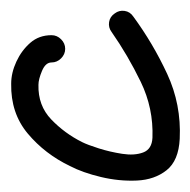

<svg xmlns="http://www.w3.org/2000/svg" viewBox="-28 -302 349 352"><g transform="rotate(-90 147.0 -126.5)"><path d="M258 -207Q258 -197 250.5 -189.5Q243 -182 233 -182Q223 -182 215.5 -189.5Q208 -197 208 -207Q208 -218 192.5 -224.5Q177 -231 167 -231Q129 -232 103.5 -207.5Q78 -183 62 -151Q57 -141 50.5 -120.5Q44 -100 40.5 -77.5Q37 -55 43 -39Q49 -23 70 -22Q124 -20 172.5 -43.5Q221 -67 264 -97Q264 -97 264 -97Q264 -97 264 -97Q272 -103 282 -101.5Q292 -100 298 -91Q304 -83 302.5 -73Q301 -63 292 -57Q243 -21 187 5Q131 31 68 28Q28 26 10.5 4Q-7 -18 -8.5 -50.5Q-10 -83 -2 -116.5Q6 -150 18 -173Q40 -219 77.5 -250.5Q115 -282 169 -281Q189 -281 209.5 -271.5Q230 -262 244 -246Q258 -230 258 -207Q258 -207 258 -207Q258 -207 258 -207Z"/></g></svg>

Font: FRB American Cursive Semibold
Style: Italic
Weight: 600
Italic angle: -25°
Version: Version 2.0;Modular Font Editor K font №1